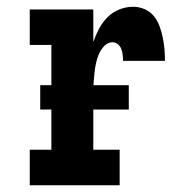

<svg xmlns="http://www.w3.org/2000/svg" viewBox="-20 -548 540 568"><path d="M68 0V-105H132V-415H68V-520H256V-424Q263 -444 273 -463Q283 -482 298 -497Q313 -512 333 -520Q353 -528 374 -528Q391 -528 407.5 -521Q424 -514 435 -500.5Q446 -487 452 -470.5Q458 -454 461.5 -437Q465 -420 466.5 -402.5Q468 -385 468 -368H344Q344 -377 343 -385.5Q342 -394 339 -402.5Q336 -411 329 -417Q322 -423 313 -423Q299 -423 288.5 -412Q278 -401 272.5 -388Q267 -375 264 -361Q261 -347 259.5 -332.5Q258 -318 257 -304Q256 -290 256 -276V-105H334V0ZM99 -224V-296H361V-224Z"/></svg>

Font: Iosevka Curly Slab Extrabold
Style: Regular
Weight: 800
Monospace: yes
Designer: Belleve Invis
Foundry: Belleve Invis
Version: Version 22.1.2; ttfautohint (v1.8.4)